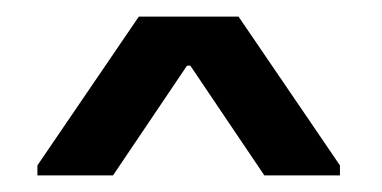

<svg xmlns="http://www.w3.org/2000/svg" viewBox="-20 -778 460 231"><path d="M25 -579 147 -758H267L389 -579V-567H298L209 -699H205L116 -567H25Z"/></svg>

Font: Lopes Sans Medium
Style: Regular
Weight: 500
Designer: Gabriel Lam, Diego Maldonado
Foundry: TypeRant, Foresti Design
Version: Version 4.000